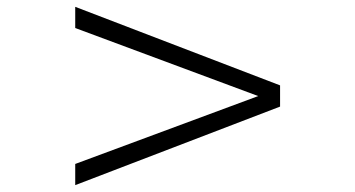

<svg xmlns="http://www.w3.org/2000/svg" viewBox="-20 -581 1040 562"><path d="M200.2 -39.1V-101.1L735.8 -299.8L200.2 -499V-561L799.8 -331.1V-269Z"/></svg>

Font: Charis SIL Eur
Style: Bold Italic
Weight: 700
Italic angle: -11°
Foundry: SIL International
Version: Version 5.000